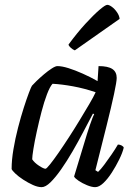

<svg xmlns="http://www.w3.org/2000/svg" viewBox="-20 -773 561 793"><path d="M152 0Q136 0 116 -9Q96 -18 76 -31Q56 -44 43 -56.5Q30 -69 28 -75Q28 -112 35.5 -156.5Q43 -201 54.5 -245.5Q66 -290 78 -327.5Q90 -365 99.5 -390Q109 -415 112 -419Q117 -425 131 -438.5Q145 -452 161.5 -466Q178 -480 193.5 -490Q209 -500 217 -500Q236 -500 263 -491.5Q290 -483 321.5 -469Q353 -455 383 -438L387 -500Q426 -500 444 -488Q462 -476 462 -451Q462 -436 451 -384.5Q440 -333 420 -253Q400 -173 374 -70L385 -63Q396 -73 410.5 -92.5Q425 -112 440.5 -134.5Q456 -157 467 -176Q475 -176 482.5 -172Q490 -168 491 -163Q486 -142 472.5 -114.5Q459 -87 442 -60.5Q425 -34 407 -17Q389 0 373 0Q359 0 339.5 -8Q320 -16 304.5 -26.5Q289 -37 286 -44L340 -222Q346 -241 351.5 -257Q357 -273 361.5 -284.5Q366 -296 369 -301L364 -304Q346 -270 324.5 -229Q303 -188 279.5 -147.5Q256 -107 232.5 -73.5Q209 -40 188.5 -20Q168 0 152 0ZM168 -76Q172 -76 186.5 -94Q201 -112 221.5 -141.5Q242 -171 265 -206.5Q288 -242 309.5 -277.5Q331 -313 349 -343.5Q367 -374 375 -392Q328 -408 281.5 -416.5Q235 -425 197 -427Q186 -415 174 -383.5Q162 -352 151.5 -311.5Q141 -271 132 -230Q123 -189 118 -158Q113 -127 113 -115Q122 -101 141 -88.5Q160 -76 168 -76ZM289 -565Q281 -568 272.5 -575.5Q264 -583 263 -589Q299 -638 332.5 -674.5Q366 -711 390.5 -732Q415 -753 423 -753Q431 -753 442.5 -744.5Q454 -736 463.5 -722Q473 -708 474 -695Z"/></svg>

Font: Texturina Medium 12pt
Style: Italic
Weight: 400
Italic angle: -11°
Version: Version 1.002